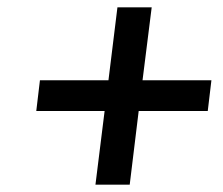

<svg xmlns="http://www.w3.org/2000/svg" viewBox="-20 -566 608 524"><path d="M240.5 -62 265.5 -263H79L89 -347H276L300.5 -546H394L369 -347H557L547 -263H358.5L334 -62Z"/></svg>

Font: Expletus Sans SemiBold
Style: Italic
Weight: 600
Italic angle: -7°
Version: Version 7.500